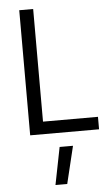

<svg xmlns="http://www.w3.org/2000/svg" viewBox="-63 -733 606 1058"><g transform="rotate(-5 239.5 -203.5)"><path d="M241 78H315L265 285H200ZM466 0H85V-692H162V-69H466Z"/></g></svg>

Font: Titillium Web[RUS by Daymarius]
Style: Regular
Weight: 400
Designer: Cyrillization by Daymarius
Foundry: Cyrillization by Daymarius
Version: Version 1.002 September 11, 2018